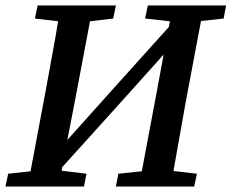

<svg xmlns="http://www.w3.org/2000/svg" viewBox="-32 -684 849 704"><path d="M500 -616 510 -664H797L788 -616L705 -607L649 -310Q638 -247 626.5 -183.5Q615 -120 604 -57L690 -47L680 0H393L402 -47L488 -56L544 -354L568 -484L393 -289L196 -71L194 -58L285 -47L276 0H-12L-2 -47L80 -56L136 -354Q147 -417 159 -480Q171 -543 181 -606L96 -616L106 -664H393L383 -616L298 -606L242 -310L215 -171L398 -375L587 -585L591 -606Z"/></svg>

Font: Source Serif 4 Semibold
Style: Italic
Weight: 600
Italic angle: -12°
Designer: Frank Grießhammer
Foundry: Adobe
Version: Version 4.005;hotconv 1.1.0;makeotfexe 2.6.0